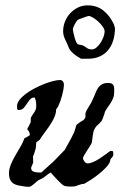

<svg xmlns="http://www.w3.org/2000/svg" viewBox="-20 -703 498 732"><path d="M14.2 -43.9Q14.2 -56.2 19.3 -70.3Q24.4 -84.5 32 -98.6Q39.6 -112.8 47.9 -126.5Q56.2 -140.1 62.5 -151.4Q63 -152.3 64.7 -156Q66.4 -159.7 68.1 -163.8Q69.8 -168 71.5 -171.4Q73.2 -174.8 73.2 -175.8L90.3 -185.1Q90.8 -185.5 91.6 -186Q92.3 -186.5 92.8 -187.5L93.8 -189.5Q93.8 -194.8 90.8 -200.7Q87.9 -206.5 83.5 -210.4Q84.5 -212.4 86.4 -216.1Q88.4 -219.7 90.6 -223.9Q92.8 -228 94.5 -231.9Q96.2 -235.8 97.2 -237.3V-252Q99.1 -258.3 102.8 -263.4Q106.4 -268.6 109.9 -273.7Q113.3 -278.8 115.7 -284.4Q118.2 -290 118.2 -298.3Q118.2 -308.1 117.4 -314.5Q116.7 -320.8 112.3 -331.1H109.9Q101.1 -331.1 95.2 -324.5Q89.4 -317.9 83.5 -309.1Q78.1 -300.3 71 -292Q64 -283.7 51.3 -283.7Q49.3 -283.7 48.1 -284.2Q46.9 -284.7 45.4 -287.1L44.9 -298.3Q44.9 -310.1 54.2 -322Q63.5 -334 78.4 -345.2Q93.3 -356.4 111.6 -366Q129.9 -375.5 147.9 -382.6Q166 -389.6 182.1 -393.8Q198.2 -397.9 208.5 -397.9Q215.3 -397.9 219.5 -393.1Q223.6 -388.2 223.6 -381.8Q223.6 -372.1 221.7 -361.3Q219.7 -350.6 216.8 -339.4Q213.9 -328.1 210 -317.4Q206.1 -306.6 201.7 -297.4Q201.7 -296.4 200.4 -294.7Q199.2 -293 197.5 -290.8Q195.8 -288.6 194.6 -286.6Q193.4 -284.7 193.4 -283.7V-276.4Q190.9 -262.2 183.6 -248.3Q176.3 -234.4 167 -220.7Q157.7 -207 147.9 -194.3Q138.2 -181.6 131.8 -170.4Q129.9 -168.5 124.8 -165.3Q119.6 -162.1 118.2 -159.7Q118.2 -158.2 117.9 -154.5Q117.7 -150.9 117.2 -146.7Q116.7 -142.6 116.5 -139.4Q116.2 -136.2 115.7 -135.3Q115.2 -133.8 114 -129.4Q112.8 -125 111.1 -120.1Q109.4 -115.2 107.9 -111.1Q106.4 -106.9 105.5 -106.4Q105.5 -105.5 106 -99.4Q106.4 -93.3 106.4 -87.9Q106.4 -85.4 106.4 -83.3Q106.4 -81.1 105.5 -80.1Q105.5 -79.6 102.5 -73.5Q99.6 -67.4 98.6 -63.5Q98.6 -52.2 107.7 -48.8Q116.7 -45.4 126.5 -45.4H137.7Q139.2 -46.9 143.1 -50.3Q147 -53.7 151.4 -57.9Q155.8 -62 159.9 -65.7Q164.1 -69.3 165.5 -70.8Q182.6 -85 196.3 -99.9Q210 -114.7 227.1 -131.8Q235.4 -147.5 245.1 -164.6Q254.9 -181.6 262.7 -199.2Q263.2 -199.7 264.4 -203.9Q265.6 -208 267.1 -212.4Q268.6 -216.8 269.5 -220.7Q270.5 -224.6 271 -225.6Q271.5 -227.1 275.4 -230Q279.3 -232.9 283.9 -236.3Q288.6 -239.7 292.7 -242.2Q296.9 -244.6 298.3 -245.1Q300.3 -247.6 303 -251Q305.7 -254.4 305.7 -254.9V-271Q308.1 -278.8 312.3 -285.9Q316.4 -293 320.6 -299.6Q324.7 -306.2 328.4 -312.7Q332 -319.3 334.5 -326.2Q339.8 -336.9 343.8 -347.7Q347.7 -358.4 353.5 -367.2Q359.4 -376 368.4 -381.3Q377.4 -386.7 392.6 -386.7Q401.4 -386.7 406 -384.3Q410.6 -381.8 412.8 -377.2Q415 -372.6 415.3 -366.5Q415.5 -360.4 415.5 -353Q415.5 -339.8 411.6 -329.8Q407.7 -319.8 402.3 -311Q397 -302.2 390.9 -294.2Q384.8 -286.1 379.9 -276.4Q379.9 -274.4 378.2 -269.3Q376.5 -264.2 374.3 -258.5Q372.1 -252.9 370.4 -248.3Q368.7 -243.7 368.2 -243.2Q367.7 -241.7 364.7 -238.8Q361.8 -235.8 358.6 -232.4Q355.5 -229 352.3 -226.3Q349.1 -223.6 348.6 -223.1Q336.9 -209.5 334.7 -193.1Q332.5 -176.8 330.1 -159.7Q329.6 -156.7 324.2 -148.2Q318.8 -139.6 312.7 -130.1Q306.6 -120.6 301.5 -112.1Q296.4 -103.5 296.4 -100.6Q296.4 -94.7 301.8 -87.4Q307.1 -80.1 314 -80.1Q323.2 -80.1 334.5 -85Q345.7 -89.8 356.9 -96.9Q368.2 -104 378.7 -111.6Q389.2 -119.1 397 -125Q398.9 -127 400.6 -127.2Q402.3 -127.4 405.3 -127.4Q410.6 -127.4 411.4 -124.5Q412.1 -121.6 412.1 -115.7Q412.1 -114.7 411.9 -113.8Q411.6 -112.8 411.6 -111.8Q411.1 -110.4 411.1 -108.9Q411.1 -108.4 409.7 -106.4Q408.2 -104.5 406.5 -102.3Q404.8 -100.1 403.1 -98.4Q401.4 -96.7 401.4 -96.2L399.4 -86.9Q395.5 -76.7 383.8 -64.2Q372.1 -51.8 357.4 -40Q342.8 -28.3 327.9 -18.6Q313 -8.8 303.2 -3.4Q302.2 -2.4 296.9 -1.7Q291.5 -1 290.5 -1Q290 -0.5 287.6 0.2Q285.2 1 282.5 1.7Q279.8 2.4 277.1 3.4Q274.4 4.4 273.4 4.9Q268.1 7.3 262 7.8Q255.9 8.3 250 8.3Q243.7 8.3 237.1 7.8Q230.5 7.3 223.6 4.9Q220.7 3.4 214.1 -2.4Q207.5 -8.3 200 -16.1Q192.4 -23.9 185.1 -32Q177.7 -40 173.3 -45.4Q163.6 -40 154.1 -32Q144.5 -23.9 134.3 -19.5Q127.4 -17.1 121.6 -12.2Q115.7 -7.3 110.4 -2.4Q105 2.4 99.9 5.9Q94.7 9.3 89.4 9.3L76.7 8.3Q62.5 6.3 51 4.2Q39.6 2 31.5 -3.2Q23.4 -8.3 18.8 -17.8Q14.2 -27.3 14.2 -43.9ZM220.7 -583.5Q220.7 -603 227.8 -620.8Q234.9 -638.7 247.6 -652.3Q260.3 -666 277.1 -674.3Q293.9 -682.6 314 -682.6Q350.6 -682.6 375.7 -661.6Q400.9 -640.6 415 -608.4Q415 -607.4 416.3 -602.5Q417.5 -597.7 418.5 -595.7Q418 -569.8 411.4 -548.3Q404.8 -526.9 391.8 -511.5Q378.9 -496.1 359.6 -487.5Q340.3 -479 314.5 -479H289.1Q282.2 -482.9 274.7 -487.8Q267.1 -492.7 260.5 -498.3Q253.9 -503.9 248.5 -510.5Q243.2 -517.1 241.2 -523.9Q234.9 -539.6 228.3 -552.7Q221.7 -565.9 220.7 -581.1ZM257.8 -590.3Q257.8 -588.9 259.5 -580.3Q261.2 -571.8 263.9 -561.8Q266.6 -551.8 270.3 -543.2Q273.9 -534.7 278.3 -533.7Q279.3 -533.7 285.6 -532.2Q292 -530.8 295.9 -529.8Q300.8 -527.3 304.4 -524.9Q308.1 -522.5 311.5 -520Q314.9 -517.6 319.3 -516.1Q323.7 -514.6 330.6 -514.6Q339.4 -514.6 348.1 -522.2Q356.9 -529.8 363.8 -540.5Q370.6 -551.3 374.8 -563Q378.9 -574.7 378.9 -583Q378.9 -591.3 371.6 -601.6Q364.3 -611.8 354.5 -620.8Q344.7 -629.9 334.2 -636Q323.7 -642.1 317.9 -642.1Q316.4 -642.1 309.8 -639.9Q303.2 -637.7 295.7 -635Q288.1 -632.3 282 -629.9Q275.9 -627.4 275.9 -627Q273.4 -624.5 270.5 -619.9Q267.6 -615.2 264.6 -609.9Q261.7 -604.5 259.8 -599.1Q257.8 -593.8 257.8 -590.3Z"/></svg>

Font: IM FELL English
Style: Italic
Weight: 400
Italic angle: -18°
Designer: Igino Marini
Foundry: Igino Marini
Version: 3.00